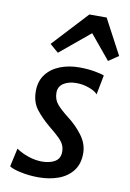

<svg xmlns="http://www.w3.org/2000/svg" viewBox="-93 -888 644 952"><g transform="rotate(10 229.5 -411.5)"><path d="M169 8Q123 8 79.8 -1.2Q36.5 -10.5 22 -21.5L42.5 -114Q69 -95.5 104 -83.8Q139 -72 172.5 -72Q212.5 -72 238 -87.5Q263.5 -103 263.5 -136.5Q263.5 -155 257 -170.2Q250.5 -185.5 232.8 -203.2Q215 -221 182 -247.5Q139 -283 110.8 -319.5Q82.5 -356 82.5 -410.5Q82.5 -461.5 108.8 -495.8Q135 -530 178.8 -547Q222.5 -564 275 -564Q316 -564 350.8 -558Q385.5 -552 401 -545.5L382 -447Q371 -461.5 339.5 -473.2Q308 -485 274.5 -485Q235 -485 209.8 -468.5Q184.5 -452 184.5 -421Q184.5 -387.5 204 -364.2Q223.5 -341 261.5 -311.5Q304.5 -279 336 -237Q367.5 -195 367.5 -147Q367.5 -93.5 340.5 -59Q313.5 -24.5 268.5 -8.2Q223.5 8 169 8ZM157 -617 114 -654 278 -831H365L459 -654L409 -620L308 -742Z"/></g></svg>

Font: Merriweather Sans Italic
Style: Regular
Weight: 400
Italic angle: -7.5°
Designer: Eben Sorkin
Foundry: Eben Sorkin
Version: Version 1.008; ttfautohint (v1.7.19-72a1) -l 8 -r 50 -G 200 